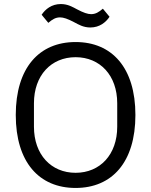

<svg xmlns="http://www.w3.org/2000/svg" viewBox="-20 -918 748 950"><path d="M427 -782C473 -782 504 -808 522 -835L489 -875C469 -858 453 -848 431 -848C414 -848 393 -855 361 -872C340 -883 316 -898 281 -898C235 -898 204 -872 186 -845L219 -805C239 -822 255 -832 277 -832C294 -832 315 -825 347 -808C368 -797 392 -782 427 -782ZM354 12C534 12 650 -115 650 -349C650 -583 534 -710 354 -710C174 -710 58 -583 58 -349C58 -115 174 12 354 12ZM354 -63C233 -63 148 -153 148 -291V-407C148 -545 233 -635 354 -635C475 -635 560 -545 560 -407V-291C560 -153 475 -63 354 -63Z"/></svg>

Font: IBM Plex Arabic
Style: Regular
Weight: 400
Designer: Mike Abbink, Paul van der Laan, Pieter van Rosmalen, Wael Morcos, Khajak Apelian
Foundry: Bold Monday
Version: Version 1.0